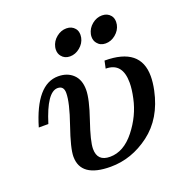

<svg xmlns="http://www.w3.org/2000/svg" viewBox="-128 -818 901 939"><g transform="rotate(-20 323.0 -348.0)"><path d="M209 -405.8Q209 -442.9 176.8 -442.9Q121.1 -442.9 74.7 -293H24.9Q84.5 -496.1 198.7 -496.1Q246.6 -496.1 276.1 -468Q305.7 -439.9 305.7 -387.7Q305.7 -339.4 272 -241.2Q238.3 -143.1 238.3 -103.5Q238.3 -39.1 304.2 -39.1Q375.5 -39.1 432.9 -111.6Q490.2 -184.1 507.8 -268.6Q517.6 -313 517.6 -347.2Q517.6 -451.7 430.7 -451.7L439 -490.7Q625.5 -490.7 625.5 -341.8Q625.5 -309.6 617.2 -270Q588.4 -133.8 494.1 -63Q399.9 7.8 290.5 7.8Q135.3 7.8 135.3 -101.1Q135.3 -144 172.1 -250.2Q209 -356.4 209 -405.8ZM473.6 -567.4Q445.8 -567.4 430.2 -587.4Q418.9 -601.1 418.9 -620.6Q418.9 -627.9 420.4 -635.3Q426.8 -664.1 450.4 -683.3Q474.1 -702.6 502.4 -702.6Q530.3 -702.6 546.4 -683.1Q557.1 -670.4 557.1 -649.4Q557.1 -642.6 555.7 -635.3Q549.8 -606.9 525.9 -587.2Q502 -567.4 473.6 -567.4ZM288.1 -567.4Q260.3 -567.4 244.6 -587.4Q233.4 -601.1 233.4 -620.6Q233.4 -627.9 234.9 -635.3Q241.2 -664.1 264.9 -683.3Q288.6 -702.6 316.9 -702.6Q344.7 -702.6 360.8 -683.1Q371.6 -670.4 371.6 -649.4Q371.6 -642.6 370.1 -635.3Q364.3 -606.9 340.3 -587.2Q316.4 -567.4 288.1 -567.4Z"/></g></svg>

Font: Munson
Style: Italic
Weight: 400
Italic angle: -12°
Designer: Paul James MIller
Foundry: High-Logic / Made with FontCreator
Version: Version 2.10;May 5, 2019;FontCreator 11.5.0.2430 64-bit